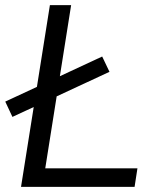

<svg xmlns="http://www.w3.org/2000/svg" viewBox="-33 -725 596 745"><path d="M48.6 0 160.6 -705H243L142.6 -71.9H500.3L489.2 0ZM15.2 -271.4 -12.6 -330.8 363.5 -505.7 391.8 -446.3Z"/></svg>

Font: Nunito Sans 12pt ExtraLight
Style: Italic
Weight: 200
Italic angle: -9°
Designer: Vernon Adams
Foundry: Vernon Adams
Version: Version 3.101;gftools[0.9.27]